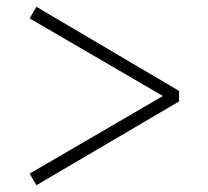

<svg xmlns="http://www.w3.org/2000/svg" viewBox="-20 -640 611 564"><path d="M506 -373V-342L87 -96L67 -130L474 -367V-349L67 -586L87 -620Z"/></svg>

Font: Early Summer Mincho VF
Style: Regular
Weight: 250
Designer: GuiWonder
Version: Version 1.002